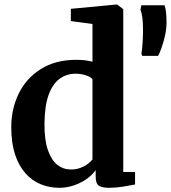

<svg xmlns="http://www.w3.org/2000/svg" viewBox="-20 -840 774 870"><path d="M248.5 11Q204 11 164.8 -5Q125.5 -21 95.5 -54.5Q65.5 -88 48.2 -140Q31 -192 31 -264Q31 -346.5 64.8 -415.8Q98.5 -485 164.8 -527Q231 -569 326.5 -569Q346.5 -569 365 -566.8Q383.5 -564.5 399 -560.5V-731.5L301 -744.5V-800L507.5 -819.5H511L538.5 -798.5V-60.5H592V-4Q570.5 0.5 537.2 5.8Q504 11 473 11Q443.5 11 428.5 1.8Q413.5 -7.5 413.5 -41V-69Q397.5 -46.5 371.8 -28.5Q346 -10.5 314.2 0.2Q282.5 11 248.5 11ZM301 -72Q324.5 -72 343.5 -79Q362.5 -86 376.8 -96.5Q391 -107 399 -117.5V-481Q392 -491 370 -498.5Q348 -506 322 -506Q283 -506 251.5 -484Q220 -462 201.2 -412.5Q182.5 -363 181.5 -280Q181 -206 197 -160Q213 -114 240 -93Q267 -72 301 -72ZM696.5 -587H624.5L621 -596.5Q624 -616 626 -644.5Q628 -673 628 -708.5Q628 -738.5 625 -760.5Q622 -782.5 616.5 -796.5L620.5 -816H725.5Q730 -803.5 732.2 -785.5Q734.5 -767.5 734.5 -736.5Q734.5 -709.5 728 -680Q721.5 -650.5 712.8 -625.5Q704 -600.5 696.5 -587Z"/></svg>

Font: Merriweather 20pt
Style: Bold
Weight: 700
Version: Version 2.100